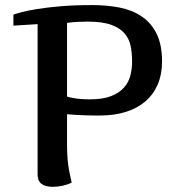

<svg xmlns="http://www.w3.org/2000/svg" viewBox="-20 -719 691 748"><path d="M241.2 -342.8Q251 -339.4 264.2 -337.4Q275.4 -335 292 -333.5Q308.6 -332 330.6 -332Q380.9 -332 412.6 -344.5Q444.3 -356.9 462.6 -377.4Q481 -397.9 487.8 -424.3Q494.6 -450.7 494.6 -479Q494.6 -510.3 489.3 -538.3Q483.9 -566.4 466.1 -587.9Q448.2 -609.4 413.8 -622.1Q379.4 -634.8 321.3 -634.8Q303.2 -634.8 282.5 -633.8Q261.7 -632.8 241.2 -629.9ZM241.2 -153.8Q241.2 -122.6 243.4 -98.6Q245.6 -74.7 248.8 -56.9Q252 -39.1 254.9 -27.1Q257.8 -15.1 259.3 -7.8Q252 -3.9 242.9 -0.7Q233.9 2.4 223.9 4.6Q213.9 6.8 204.1 7.8Q194.3 8.8 185.5 8.8Q172.9 8.8 161.9 6.3Q150.9 3.9 143.1 -1.7Q135.3 -7.3 130.9 -16.6Q126.5 -25.9 126.5 -40V-625L32.2 -619.1V-662.1Q41.5 -665.5 64.2 -671.6Q86.9 -677.7 124.5 -683.8Q162.1 -689.9 215.6 -694.6Q269 -699.2 340.3 -699.2Q396 -699.2 445.1 -689.7Q494.1 -680.2 531.2 -655.5Q568.4 -630.9 589.8 -588.1Q611.3 -545.4 611.3 -479Q611.3 -429.7 594.7 -390.6Q578.1 -351.6 546.9 -324.5Q515.6 -297.4 470.7 -283.2Q425.8 -269 369.6 -269Q363.8 -269 350.8 -269Q337.9 -269 320.8 -269.5Q303.7 -270 283.2 -271Q262.7 -272 241.2 -273.9Z"/></svg>

Font: Artifika
Style: Medium
Weight: 500
Designer: Yulya Zhdanova | Cyreal.org
Foundry: Yulya Zhdanova | Cyreal
Version: Version 1.000